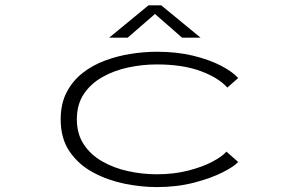

<svg xmlns="http://www.w3.org/2000/svg" viewBox="-20 -712 1140 742"><path d="M586 11Q525.5 11 460.8 -2.2Q396 -15.5 340 -45.5Q284 -75.5 249.2 -126Q214.5 -176.5 214.5 -251Q214.5 -311 237.5 -355.2Q260.5 -399.5 299 -429.8Q337.5 -460 386 -478Q434.5 -496 486.2 -504Q538 -512 586 -512Q663.5 -512 726.2 -496.8Q789 -481.5 833.8 -458.2Q878.5 -435 900.5 -410.5L858.5 -373.5Q825 -411.5 755.5 -437.2Q686 -463 586 -463Q530 -463 475.2 -451.2Q420.5 -439.5 375.8 -414.2Q331 -389 304 -348.8Q277 -308.5 277 -251Q277 -194.5 303.8 -154Q330.5 -113.5 375.5 -88Q420.5 -62.5 475.2 -50.5Q530 -38.5 585.5 -38.5Q652.5 -38.5 707.8 -52.8Q763 -67 801 -87.2Q839 -107.5 855 -126L900.5 -86Q885 -68.5 840 -45.8Q795 -23 729.2 -6Q663.5 11 586 11ZM402 -566.5 554 -691.5H603L755 -566.5H683.5L579 -658L473.5 -566.5Z"/></svg>

Font: Trispace Expanded ExtraLight
Style: Regular
Weight: 200
Width: 7
Designer: Tyler Finck
Foundry: Etcetera Type Company
Version: Version 1.210; ttfautohint (v1.8.3)